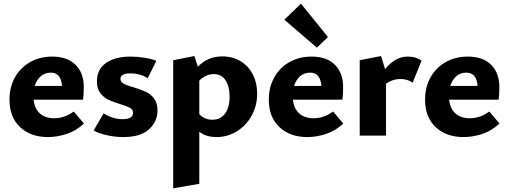

<svg xmlns="http://www.w3.org/2000/svg" viewBox="-20 -743 2791 1052"><path d="M440 -66Q397 -26 345 -9Q293 8 243 8Q148 8 90 -46.5Q32 -101 32 -197Q32 -266 62 -319.5Q92 -373 145.5 -403Q199 -433 266 -433Q349 -433 394 -388Q439 -343 439 -267Q439 -222 435 -197H164Q169 -148 198.5 -121.5Q228 -95 277 -95Q333 -95 384 -132ZM170 -272H320Q317 -308 302 -326.5Q287 -345 258 -345Q226 -345 203.5 -325.5Q181 -306 170 -272Z M493 -28 548 -122Q568 -108 596 -99Q624 -90 650 -90Q680 -90 694.5 -99Q709 -108 709 -124Q709 -143 692.5 -152Q676 -161 637 -173Q598 -185 573 -197Q548 -209 529.5 -233Q511 -257 511 -297Q511 -363 561 -398Q611 -433 694 -433Q730 -433 769.5 -427Q809 -421 837 -410L789 -314Q772 -327 746 -334Q720 -341 695 -341Q640 -341 640 -311Q640 -294 657.5 -284.5Q675 -275 711 -265Q753 -252 779 -240Q805 -228 824 -203.5Q843 -179 843 -138Q843 -77 796.5 -34.5Q750 8 655 8Q611 8 566 -2Q521 -12 493 -28Z M1389 -230Q1389 -164 1358.5 -109Q1328 -54 1277 -23Q1226 8 1166 8Q1109 8 1072 -21V264L929 289V-413L1045 -436L1064 -377Q1118 -434 1197 -434Q1255 -434 1298.5 -407.5Q1342 -381 1365.5 -334.5Q1389 -288 1389 -230ZM1238 -214Q1238 -270 1215.5 -303.5Q1193 -337 1152 -337Q1108 -337 1072 -301V-118Q1100 -87 1143 -87Q1188 -87 1213 -120.5Q1238 -154 1238 -214Z M1861 -66Q1818 -26 1766 -9Q1714 8 1664 8Q1569 8 1511 -46.5Q1453 -101 1453 -197Q1453 -266 1483 -319.5Q1513 -373 1566.5 -403Q1620 -433 1687 -433Q1770 -433 1815 -388Q1860 -343 1860 -267Q1860 -222 1856 -197H1585Q1590 -148 1619.5 -121.5Q1649 -95 1698 -95Q1754 -95 1805 -132ZM1591 -272H1741Q1738 -308 1723 -326.5Q1708 -345 1679 -345Q1647 -345 1624.5 -325.5Q1602 -306 1591 -272ZM1538 -635 1629 -723 1777 -540 1716 -482Z M2290 -411 2241 -290Q2213 -310 2175 -310Q2130 -310 2095 -284V0H1951V-413L2068 -436L2090 -364Q2145 -433 2214 -433Q2259 -433 2290 -411Z M2717 -66Q2674 -26 2622 -9Q2570 8 2520 8Q2425 8 2367 -46.5Q2309 -101 2309 -197Q2309 -266 2339 -319.5Q2369 -373 2422.5 -403Q2476 -433 2543 -433Q2626 -433 2671 -388Q2716 -343 2716 -267Q2716 -222 2712 -197H2441Q2446 -148 2475.5 -121.5Q2505 -95 2554 -95Q2610 -95 2661 -132ZM2447 -272H2597Q2594 -308 2579 -326.5Q2564 -345 2535 -345Q2503 -345 2480.5 -325.5Q2458 -306 2447 -272Z"/></svg>

Font: Ysabeau Ultrabold
Style: Regular
Weight: 800
Designer: Christian Thalmann (Catharsis Fonts)
Version: Version 0.003